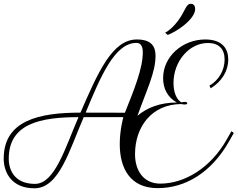

<svg xmlns="http://www.w3.org/2000/svg" viewBox="-20 -999 1284 1038"><path d="M960.4 -436.5C964.8 -435.1 971.7 -434.1 978.5 -434.1C987.8 -434.1 992.2 -436 992.2 -441.4C992.2 -445.8 987.3 -448.2 979 -448.2C972.7 -448.2 963.4 -446.8 960.9 -445.3C934.1 -460.9 918 -499.5 918 -550.3C918 -668 1002.9 -766.6 1104.5 -766.6C1162.1 -766.6 1194.3 -734.9 1194.3 -677.2C1194.3 -619.1 1162.6 -564.9 1112.3 -536.1L1119.1 -521.5C1179.7 -559.1 1213.9 -615.2 1213.9 -677.2C1213.9 -747.1 1169.9 -785.6 1089.8 -785.6C964.8 -785.6 861.8 -691.9 861.8 -577.1C861.8 -518.1 887.2 -472.2 936 -444.8C847.2 -444.8 774.9 -417.5 723.1 -373C773.9 -515.1 820.8 -607.4 820.8 -697.3C820.8 -747.6 799.3 -785.6 719.7 -785.6C588.4 -785.6 511.7 -612.8 415 -390.1C190.9 -390.1 0 -348.1 0 -141.1C0 -67.4 42.5 19 166 19C299.8 19 354.5 -186 432.6 -365.7H647C647 -365.7 627.4 -298.3 627.4 -220.2C627.4 -90.8 682.1 18.1 832.5 18.1C982.4 18.1 1123 -65.9 1218.8 -235.4L1244.1 -280.3L1231 -289.6L1205.6 -244.6C1119.1 -91.8 979 -6.3 846.2 -6.3C755.4 -6.3 710 -77.1 710 -165.5C710 -314 800.8 -436 960.4 -436.5ZM168.9 -4.9C64.5 -4.9 27.3 -72.8 27.3 -141.1C27.3 -330.6 198.2 -365.7 404.3 -365.7C332 -198.7 276.4 -4.9 168.9 -4.9ZM717.8 -767.1C745.1 -767.1 752 -741.2 752 -716.8C752 -628.9 706.1 -516.6 655.3 -389.6C516.1 -389.6 479.5 -389.6 442.9 -390.1C523.4 -583.5 599.1 -767.1 717.8 -767.1ZM886.7 -810.1C930.2 -825.2 1035.2 -893.6 1035.2 -950.7C1035.2 -965.8 1027.8 -978.5 1012.2 -978.5C984.9 -978.5 982.4 -940.9 943.4 -887.7C920.4 -856.9 893.1 -832 872.6 -822.3Z"/></svg>

Font: Petit Formal Script
Style: Regular
Weight: 400
Designer: Pablo Impallari, Brenda Gallo, Rodrigo Fuenzalida
Foundry: Pablo Impallari, Brenda Gallo, Rodrigo Fuenzalida
Version: Version 1.001